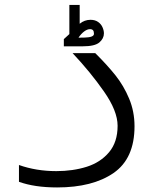

<svg xmlns="http://www.w3.org/2000/svg" viewBox="-20 -776 640 800"><path d="M59 -18.5V-88.5Q131 -63 214.5 -63Q284 -63 341.5 -81.2Q399 -99.5 434.5 -141.8Q470 -184 470 -252Q470 -313.5 413.2 -394.8Q356.5 -476 282.5 -554.5H377Q426 -506 460.8 -462.5Q495.5 -419 518 -365.2Q540.5 -311.5 540.5 -250Q540.5 -115.5 453.2 -55.2Q366 5 218 5Q124 5 59 -18.5ZM269 -634V-755.5H312V-677Q332 -693.5 357 -693.5Q376 -693.5 388.8 -684.5Q401.5 -675.5 407.2 -662.2Q413 -649 413 -637Q413 -615.5 394 -599.2Q375 -583 324.5 -583H246V-613ZM371.5 -635Q371.5 -645.5 367.5 -650Q363.5 -654.5 355 -654.5Q343.5 -654.5 330.8 -645Q318 -635.5 307 -619L333.5 -619.5Q371.5 -620.5 371.5 -635Z"/></svg>

Font: JuliaMono Light
Style: Italic
Weight: 300
Italic angle: -9°
Monospace: yes
Designer: cormullion
Foundry: corm
Version: Version 0.054; ttfautohint (v1.8.4)